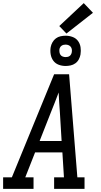

<svg xmlns="http://www.w3.org/2000/svg" viewBox="-30 -1211 650 1231"><path d="M-10 0V-74H46L317 -735H413L466 -74H512V0H317V-74H380L370 -234H195L132 -74H185V0ZM224 -307H365L354 -490Q351 -522 349.5 -554Q348 -586 346 -618Q334 -586 321.5 -554Q309 -522 296 -490ZM391 -788Q367 -788 346 -796Q325 -804 312 -821.5Q299 -839 295 -862Q291 -885 295 -909Q298 -925 306.5 -940Q315 -955 328.5 -965Q342 -975 358.5 -978.5Q375 -982 391 -982Q414 -982 435.5 -974Q457 -966 470 -948.5Q483 -931 486.5 -908Q490 -885 486 -861Q483 -845 475 -830Q467 -815 453 -805Q439 -795 422.5 -791.5Q406 -788 391 -788ZM391 -845Q397 -845 404 -846.5Q411 -848 416.5 -852Q422 -856 425.5 -862.5Q429 -869 430 -875Q432 -885 430.5 -894.5Q429 -904 423.5 -911Q418 -918 409 -921.5Q400 -925 391 -925Q384 -925 377.5 -923.5Q371 -922 365 -918Q359 -914 355.5 -907.5Q352 -901 351 -895Q350 -885 351.5 -875.5Q353 -866 358 -859Q363 -852 372 -848.5Q381 -845 391 -845ZM396 -996 350 -1044 507 -1191 566 -1129Z"/></svg>

Font: Iosevka Etoile Oblique
Style: Regular
Weight: 400
Italic angle: -9°
Designer: Belleve Invis
Foundry: Belleve Invis
Version: Version 15.5.2; ttfautohint (v1.8.4)